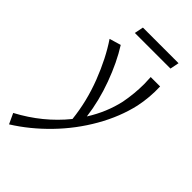

<svg xmlns="http://www.w3.org/2000/svg" viewBox="-313 -645 1010 1010"><g transform="rotate(45 192.0 -140.0)"><path d="M190 33Q177 -87 132.5 -202Q88 -317 30 -403L94 -422Q144 -343 182.5 -238Q221 -133 234 -30Q291 -120 313 -219Q327 -292 327 -364Q327 -380 325 -414H395Q398 -335 382 -259Q358 -153 298.5 -49Q239 55 154.5 142Q70 229 -26 289L-53 231Q92 154 190 33ZM112 -569H377L367 -519H102Z"/></g></svg>

Font: LXGW Bright GB
Style: Italic
Weight: 400
Italic angle: -12°
Designer: Christian Thalmann (Catharsis Fonts)
Foundry: LXGW / Christian Thalmann (Catharsis Fonts) / Fontworks Inc.
Version: Version 5.510